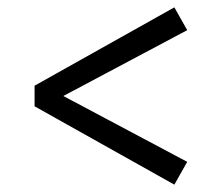

<svg xmlns="http://www.w3.org/2000/svg" viewBox="-20 -588 581 522"><path d="M74 -299V-355L454 -568L489 -506L124 -312V-342L489 -148L454 -86Z"/></svg>

Font: Source Serif 4 Medium
Style: Italic
Weight: 500
Italic angle: -12°
Designer: Frank Grießhammer
Foundry: Adobe Systems Incorporated
Version: Version 4.004;hotconv 1.0.116;makeotfexe 2.5.65601